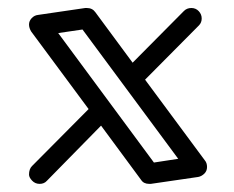

<svg xmlns="http://www.w3.org/2000/svg" viewBox="-20 -595 579 475"><path d="M420.9 -202.1 184.1 -522 124 -513.2 360.8 -192.9ZM353 -140.1H349.1Q335.4 -140.1 329.1 -149.9L230 -284.2L96.2 -147.9Q89.4 -140.1 78.1 -140.1Q66.9 -140.1 59.3 -148.2Q51.8 -156.2 51.8 -163.1Q51.8 -176.8 59.1 -184.1L199.2 -325.2L57.1 -517.1Q51.8 -525.9 51.8 -534.4Q51.8 -543 58.3 -550Q64.9 -557.1 74.2 -558.1L190.9 -575.2H194.8Q208.5 -575.2 215.8 -564.9L308.1 -439.9L435.1 -567.9Q442.4 -575.2 453.4 -575.2Q464.4 -575.2 471.7 -567.4Q479 -559.6 479 -549.3Q479 -539.1 472.2 -532.2L338.9 -397.9L486.8 -198.2Q492.2 -191.9 492.2 -181.9Q492.2 -171.9 485.4 -165.3Q478.5 -158.7 470.2 -157.2Z"/></svg>

Font: Ribeye Marrow
Style: Regular
Weight: 400
Designer: Astigmatic (AOETI)
Foundry: Astigmatic (AOETI)
Version: Version 1.000